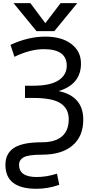

<svg xmlns="http://www.w3.org/2000/svg" viewBox="-20 -976 590 1226"><path d="M246.1 -67.4Q331.1 -67.4 375 -104.5Q418.9 -141.6 418.9 -214.8Q418.9 -282.2 366.7 -316.4Q314.5 -350.6 193.4 -350.6H139.6V-428.7H193.4Q300.8 -428.7 353.5 -462.9Q406.2 -497.1 406.2 -556.6Q406.2 -662.1 259.8 -662.1Q172.9 -662.1 72.3 -613.3L46.9 -689.5Q160.2 -742.2 269.5 -742.2Q374 -742.2 435.5 -695.3Q497.1 -648.4 497.1 -570.3Q497.1 -437.5 354.5 -394.5Q511.7 -361.3 511.7 -211.9Q511.7 -105.5 442.9 -46.9Q374 11.7 249 11.7Q161.1 11.7 131.3 28.3Q101.6 44.9 101.6 76.2Q101.6 154.3 213.9 154.3Q278.3 154.3 343.8 132.8L358.4 204.1Q286.1 229.5 212.9 229.5Q14.6 229.5 14.6 77.1Q14.6 3.9 69.3 -31.7Q124 -67.4 246.1 -67.4ZM269.5 -828.1 367.2 -956.1H473.6L327.1 -777.3H212.9L66.4 -956.1H173.8Z"/></svg>

Font: Nasu
Style: Regular
Weight: 400
Designer: Ryoko NISHIZUKA (kana &amp; ideographs); Paul D. Hunt (Latin, Greek &amp; Cyrillic); Wenlong ZHANG (bopomofo); Sandoll C
Version: Version 2014.1215